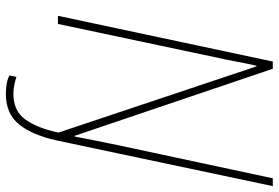

<svg xmlns="http://www.w3.org/2000/svg" viewBox="-164 -590 927 638"><g transform="rotate(90 299.0 -270.5)"><path d="M292 173Q252 173 230 161L235 138Q248 142 262 145Q276 148 291 148Q349 148 377.5 107Q406 66 420 -2L200 -660H198Q190 -625 184 -592Q178 -559 169 -519L59 0H32L184 -714H208L431 -55H433Q440 -91 447.5 -129Q455 -167 462 -200L572 -714H598L446 5Q428 86 392.5 129.5Q357 173 292 173Z"/></g></svg>

Font: Noto Sans SemiCondensed Thin
Style: Italic
Weight: 100
Width: 4
Italic angle: -12°
Designer: Monotype Design Team
Foundry: Monotype Imaging Inc.
Version: Version 2.013; ttfautohint (v1.8.4.7-5d5b)